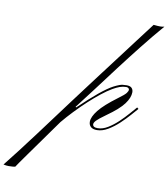

<svg xmlns="http://www.w3.org/2000/svg" viewBox="-467 -865 1142 1306"><g transform="rotate(10 103.5 -212.0)"><path d="M-318.4 346.2Q-324.7 346.2 -335.9 345Q-347.2 343.8 -354 341.8Q-313.5 291 -264.4 227.1Q-215.3 163.1 -163.6 93.8Q-111.8 24.4 -62.3 -42.2Q-12.7 -108.9 28.8 -164.6Q58.1 -203.6 99.9 -259.3Q141.6 -314.9 190.9 -380.1Q240.2 -445.3 292.2 -513.9Q344.2 -582.5 394 -648.7Q443.8 -714.8 486.8 -771Q504.4 -769 515.1 -768.6Q525.9 -768.1 533.2 -768.1Q547.4 -768.1 561 -771.5Q493.7 -693.4 424.8 -606.2Q356 -519 290 -432.1Q224.1 -345.2 165.8 -267.3Q107.4 -189.5 61 -129.9L64.9 -126Q142.1 -199.7 197 -244.9Q252 -290 289.1 -309.6Q312 -321.3 330.1 -327.9Q348.1 -334.5 377.9 -334.5Q402.3 -334.5 413.1 -323.2Q423.8 -312 423.8 -293.9Q423.8 -256.8 391.4 -212.9Q358.9 -168.9 276.4 -110.8Q228 -76.2 213.6 -60.8Q199.2 -45.4 199.2 -34.7Q199.2 -12.7 233.4 -12.7Q267.6 -12.7 303.2 -34.4Q338.9 -56.2 372.1 -87.6Q405.3 -119.1 431.9 -149.9Q458.5 -180.7 474.1 -198.2L484.4 -189.9Q469.7 -173.3 442.4 -142.1Q415 -110.8 379.9 -77.9Q344.7 -44.9 306.2 -22Q267.6 1 230.5 1Q202.1 1 188 -12Q173.8 -24.9 173.8 -47.4Q173.8 -80.6 210.4 -127Q247.1 -173.3 334.5 -238.3Q377.4 -269.5 387.7 -283.7Q397.9 -297.9 397.9 -306.6Q397.9 -312.5 392.3 -317.4Q386.7 -322.3 377 -322.3Q354.5 -322.3 332.5 -314.5Q310.5 -306.6 284.7 -291.5Q253.4 -273.4 213.9 -242.2Q174.3 -210.9 132.3 -172.1Q90.3 -133.3 50.3 -91.3Q10.3 -49.3 -22.9 -9.3Q-45.9 22.9 -77.4 66.9Q-108.9 110.8 -141.8 157.2Q-174.8 203.6 -203.9 244.1Q-232.9 284.7 -251.7 311.5Q-270.5 338.4 -272.5 342.3Q-277.8 343.8 -288.8 345Q-299.8 346.2 -318.4 346.2Z"/></g></svg>

Font: Pinyon Script
Style: Regular
Weight: 400
Designer: Nicole Fally, Eben Sorkin
Foundry: Sorkin Type Co.
Version: Version 1.008; ttfautohint (v1.8.4.7-5d5b)